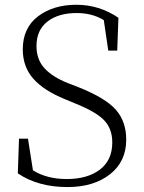

<svg xmlns="http://www.w3.org/2000/svg" viewBox="-20 -759 594 794"><path d="M261.7 -415 304.7 -398.4Q417 -353.5 459.5 -304.7Q502 -255.9 502 -181.6Q502 -90.8 434.6 -38.1Q367.2 14.6 258.8 14.6Q137.7 14.6 53.7 -42L58.6 -185.5H95.7L116.2 -54.7Q173.8 -18.6 255.9 -18.6Q341.8 -18.6 393.1 -57.6Q444.3 -96.7 444.3 -169.9Q444.3 -226.6 410.6 -261.7Q377 -296.9 289.1 -332L249 -348.6Q160.2 -384.8 117.2 -434.1Q74.2 -483.4 74.2 -554.7Q74.2 -643.6 137.2 -691.4Q200.2 -739.3 295.9 -739.3Q390.6 -739.3 469.7 -685.5L464.8 -549.8H427.7L409.2 -675.8Q361.3 -705.1 296.9 -705.1Q221.7 -705.1 176.3 -669.9Q130.9 -634.8 130.9 -568.4Q130.9 -512.7 164.1 -476.6Q197.3 -440.4 261.7 -415Z"/></svg>

Font: GenYoMin TW TTF ExtraLight
Style: Regular
Weight: 250
Version: Version 1.300